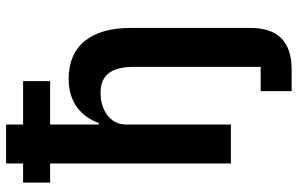

<svg xmlns="http://www.w3.org/2000/svg" viewBox="-194 -586 980 632"><g transform="rotate(-90 296.0 -270.0)"><path d="M312 98H392V-317C392 -392 367 -429 306 -429C279 -429 254 -422 235 -408C215 -394 202 -373 202 -345V0H74V-595H11V-684H74V-740H202V-684H345V-595H202V-435H207C228 -491 272 -534 353 -534C461 -534 520 -461 520 -330V64C520 151 479 200 383 200H312Z"/></g></svg>

Font: Plexus Sans SemiBold
Style: Regular
Weight: 600
Version: Version 2.001;PS 002.001;hotconv 1.0.70;makeotf.lib2.5.58329